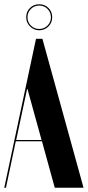

<svg xmlns="http://www.w3.org/2000/svg" viewBox="-30 -881 412 901"><path d="M139 -699H169L362 0H227L167 -218H44L-2 0H-10ZM46 -224H165L99 -463H97ZM93 -800Q93 -826 110.5 -843.5Q128 -861 154 -861Q180 -861 197.5 -843.5Q215 -826 215 -800Q215 -775 197.5 -757Q180 -739 154 -739Q129 -739 111 -757Q93 -775 93 -800ZM99 -800Q99 -777 115 -761Q131 -745 154 -745Q177 -745 193 -761Q209 -777 209 -800Q209 -823 193 -839Q177 -855 154 -855Q131 -855 115 -839Q99 -823 99 -800Z"/></svg>

Font: Moniqa Black Display
Style: Regular
Weight: 900
Designer: Rajesh Rajput
Foundry: Rajesh Rajput
Version: Version 1.000